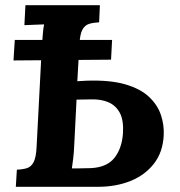

<svg xmlns="http://www.w3.org/2000/svg" viewBox="-20 -720 695 740"><path d="M32 -487 37 -566H412L408 -490ZM41 0 45 -66Q68 -67 84 -72Q100 -77 109.5 -95Q119 -113 121 -153L141 -536Q143 -563 145 -588Q147 -613 150 -626Q134 -625 109.5 -624.5Q85 -624 74 -623L78 -700H365L362 -634Q340 -633 323.5 -628Q307 -623 297.5 -605.5Q288 -588 286 -547L278 -407L314 -409Q404 -412 462.5 -395Q521 -378 554 -347Q587 -316 600 -277.5Q613 -239 611 -199Q608 -134 573.5 -89.5Q539 -45 483 -22.5Q427 0 357 0ZM257 -71Q269 -71 281.5 -71Q294 -71 306 -71.5Q318 -72 330 -72Q392 -75 421 -111.5Q450 -148 454 -207Q457 -257 441.5 -285.5Q426 -314 397.5 -326Q369 -338 332 -337Q318 -337 303.5 -336.5Q289 -336 275 -336L266 -159Q265 -132 262 -108Q259 -84 257 -71Z"/></svg>

Font: Lora
Style: Italic
Weight: 400
Italic angle: -3°
Designer: Olga Karpushina, Alexei Vanyashin (Cyrillic)
Foundry: Cyreal
Version: Version 3.008